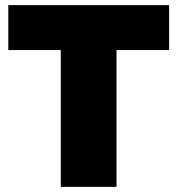

<svg xmlns="http://www.w3.org/2000/svg" viewBox="-20 -725 688 745"><path d="M215.8 0V-530.8H12.2V-705.1H636.2V-530.8H432.1V0Z"/></svg>

Font: Mulish ExtraBlack
Style: Regular
Weight: 1000
Designer: Vernon Adams
Foundry: Vernon Adams
Version: Version 3.603; ttfautohint (v1.8.3)